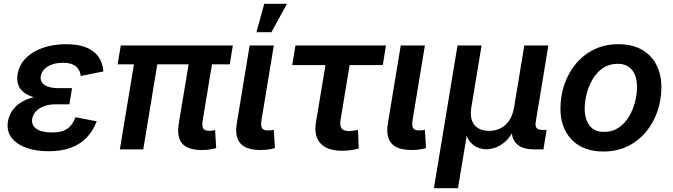

<svg xmlns="http://www.w3.org/2000/svg" viewBox="-20 -785 3535 1009"><path d="M235.4 9.8Q166.5 9.8 115.5 -9.3Q64.5 -28.3 39.1 -63.7Q13.7 -99.1 22 -147.9Q26.4 -174.3 41.5 -199Q56.6 -223.6 84.2 -242.9Q111.8 -262.2 154.1 -273.7Q196.3 -285.2 255.4 -285.2H352.5L344.7 -236.8H272.5Q236.8 -236.8 210.7 -226.8Q184.6 -216.8 168.7 -199.7Q152.8 -182.6 149.4 -161.1Q143.6 -128.4 170.7 -108.6Q197.8 -88.9 253.4 -88.9Q289.6 -88.9 313.2 -97.9Q336.9 -106.9 351.8 -124.8Q366.7 -142.6 377 -168.9L488.3 -147.5Q469.2 -97.2 435.5 -62Q401.9 -26.9 352.3 -8.5Q302.7 9.8 235.4 9.8ZM252 -263.7Q196.8 -263.7 159.9 -273.7Q123 -283.7 102.1 -302Q81.1 -320.3 74.5 -344Q67.9 -367.7 72.3 -394.5Q81.1 -445.3 116.7 -480.5Q152.3 -515.6 206.8 -534.2Q261.2 -552.7 327.1 -552.7Q390.1 -552.7 432.4 -535.9Q474.6 -519 497.3 -487.1Q520 -455.1 523.4 -409.7L404.3 -385.7Q400.9 -418.5 378.4 -436.8Q356 -455.1 310.5 -455.1Q262.2 -455.1 230.5 -435.1Q198.7 -415 194.3 -383.8Q189.9 -355.5 214.1 -338.6Q238.3 -321.8 286.1 -321.8H358.4L349.1 -263.7Z M1042 3.4Q965.3 3.4 936.8 -31.5Q908.2 -66.4 919.4 -134.8L982.4 -515.6H1105.5L1045.4 -154.3Q1040.5 -124.5 1047.4 -111.1Q1054.2 -97.7 1078.6 -97.7Q1090.8 -97.7 1097.9 -98.6Q1105 -99.6 1110.4 -101.6L1116.2 -6.8Q1105 -3.4 1085.2 0Q1065.4 3.4 1042 3.4ZM609.9 0 695.3 -515.6H817.9L732.9 0ZM598.1 -446.8 614.7 -545.9H1203.6L1187.5 -446.8Z M1350.1 3.4Q1273.9 3.4 1243.4 -31.5Q1212.9 -66.4 1224.1 -134.8L1292 -545.9H1418.9L1354.5 -155.8Q1349.6 -126 1356.4 -112.8Q1363.3 -99.6 1387.2 -99.6Q1399.9 -99.6 1406.7 -100.3Q1413.6 -101.1 1418.9 -103L1424.8 -6.8Q1413.6 -3.4 1393.8 0Q1374 3.4 1350.1 3.4ZM1327.6 -615.7 1368.7 -765.1H1488.3L1406.2 -615.7Z M1778.3 7.3Q1700.7 7.3 1664.6 -31.2Q1628.4 -69.8 1640.6 -143.1L1690.4 -442.9H1515.6L1532.7 -545.9H2008.3L1991.7 -442.9H1817.4L1769.5 -153.8Q1765.1 -125 1775.1 -110.6Q1785.2 -96.2 1814.5 -96.2Q1823.2 -96.2 1837.6 -98.4Q1852.1 -100.6 1861.3 -102.5L1865.2 -4.4Q1843.8 1.5 1821.8 4.4Q1799.8 7.3 1778.3 7.3Z M2144 3.4Q2067.9 3.4 2037.4 -31.5Q2006.8 -66.4 2018.1 -134.8L2085.9 -545.9H2212.9L2148.4 -155.8Q2143.6 -126 2150.4 -112.8Q2157.2 -99.6 2181.2 -99.6Q2193.8 -99.6 2200.7 -100.3Q2207.5 -101.1 2212.9 -103L2218.8 -6.8Q2207.5 -3.4 2187.7 0Q2168 3.4 2144 3.4Z M2260.3 204.1 2384.3 -545.9H2510.7L2457 -220.7Q2450.2 -177.7 2460.7 -150.4Q2471.2 -123 2494.9 -110.1Q2518.6 -97.2 2549.8 -97.2Q2583 -97.2 2610.1 -110.6Q2637.2 -124 2655.8 -151.4Q2674.3 -178.7 2681.6 -220.7L2735.4 -545.9H2861.8L2795.4 -144Q2791.5 -121.6 2800.3 -111.8Q2809.1 -102.1 2833.5 -102.1H2852.5L2835.9 0H2788.6Q2719.2 0 2690.2 -34.2Q2661.1 -68.4 2671.9 -133.8L2680.2 -183.1H2703.1Q2694.3 -128.9 2675 -93.3Q2655.8 -57.6 2631.6 -37.6Q2607.4 -17.6 2582.3 -9Q2557.1 -0.5 2536.1 -0.5Q2514.6 -0.5 2492.2 -9Q2469.7 -17.6 2451.9 -37.8Q2434.1 -58.1 2426.8 -93.5Q2419.4 -128.9 2428.2 -183.1H2451.2L2386.7 204.1Z M3150.9 11.2Q3079.6 11.2 3029.3 -16.8Q2979 -44.9 2952.1 -95.9Q2925.3 -147 2925.3 -215.3Q2925.3 -280.8 2946 -341.3Q2966.8 -401.9 3006.1 -449.5Q3045.4 -497.1 3101.8 -524.9Q3158.2 -552.7 3229.5 -552.7Q3300.8 -552.7 3351.3 -524.9Q3401.9 -497.1 3428.7 -446Q3455.6 -395 3455.6 -326.2Q3455.6 -260.3 3434.8 -199.7Q3414.1 -139.2 3374.5 -91.6Q3335 -43.9 3278.6 -16.4Q3222.2 11.2 3150.9 11.2ZM3154.8 -91.8Q3198.7 -91.8 3231.4 -114.3Q3264.2 -136.7 3285.4 -172.4Q3306.6 -208 3317.1 -249.3Q3327.6 -290.5 3327.6 -328.1Q3327.6 -363.8 3316.7 -391.1Q3305.7 -418.5 3283.2 -434.1Q3260.7 -449.7 3225.6 -449.7Q3181.6 -449.7 3148.9 -427.5Q3116.2 -405.3 3095 -369.6Q3073.7 -334 3063.2 -292.7Q3052.7 -251.5 3052.7 -213.4Q3052.7 -160.2 3077.6 -126Q3102.5 -91.8 3154.8 -91.8Z"/></svg>

Font: Inter SemiBold
Style: Italic
Weight: 600
Italic angle: -9.3988°
Designer: Rasmus Andersson
Foundry: rsms
Version: Version 4.001;git-66647c0bb